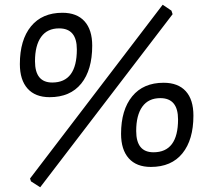

<svg xmlns="http://www.w3.org/2000/svg" viewBox="-20 -701 881 812"><path d="M668 -681 705 -656 710 -641 150 91 111 66 107 54ZM244 -647Q305 -647 337.5 -611Q370 -575 370 -508Q370 -405 323.5 -347.5Q277 -290 190 -290Q129 -290 96.5 -326.5Q64 -363 64 -430Q64 -532 111 -589.5Q158 -647 244 -647ZM230 -581Q180 -581 154 -545Q128 -509 128 -442Q128 -352 201 -352Q305 -352 305 -492Q305 -581 230 -581ZM672 -351Q733 -351 765.5 -315.5Q798 -280 798 -212Q798 -110 751.5 -52.5Q705 5 618 5Q557 5 524.5 -31.5Q492 -68 492 -135Q492 -236 539 -293.5Q586 -351 672 -351ZM658 -286Q608 -286 582 -250Q556 -214 556 -147Q556 -57 629 -57Q733 -57 733 -196Q733 -286 658 -286Z"/></svg>

Font: Alegreya Sans Medium
Style: Italic
Weight: 500
Italic angle: -7°
Designer: Juan Pablo del Peral
Foundry: Huerta Tipografica
Version: Version 2.007